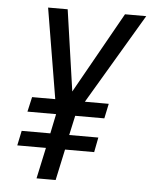

<svg xmlns="http://www.w3.org/2000/svg" viewBox="-52 -757 632 801"><g transform="rotate(5 264.0 -357.0)"><path d="M131 0 159 -130H39L52 -192H172L189 -274H69L83 -336H180L117 -714H199L248 -374L439 -714H528L304 -336H404L391 -274H269L251 -192H373L361 -130H239L211 0Z"/></g></svg>

Font: Noto Sans UI SemiCondensed
Style: Italic
Weight: 400
Width: 4
Italic angle: -12°
Designer: Monotype Design Team
Foundry: Monotype Imaging Inc.
Version: Version 1.901